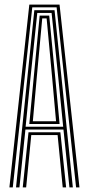

<svg xmlns="http://www.w3.org/2000/svg" viewBox="-20 -820 389 840"><path d="M21.1 0 108.3 -800H240.5L327.7 0H312.9L227.7 -787.9H121.2L35.9 0ZM79.5 0 104.7 -241.3H244.1L269.3 0H254.4L232 -229.2H116.8L94.4 0ZM50.1 0 130.2 -775.5H218.6L298.7 0H283.8L257.6 -253.4H91.2L65 0ZM92.1 -265.5H256.4L234.8 -481.8L205.7 -763.4H143.1L113.6 -481.8ZM108.2 -277.5 127.6 -481.8 153.6 -751.8H195.3L221.6 -481.8L240.7 -277.5ZM123.7 -289.6H225.2L208 -481.8L184 -739.6H164.8L140.9 -481.8Z"/></svg>

Font: Big Shoulders Inline Display SC Thin
Style: Regular
Weight: 100
Designer: Patric King
Foundry: XO Type Co
Version: Version 2.002